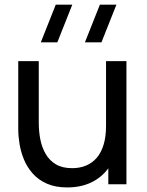

<svg xmlns="http://www.w3.org/2000/svg" viewBox="-20 -808 644 842"><path d="M425 -622.5H352.5L418 -787.5H490.5ZM231.5 -622.5H159L224.5 -787.5H297ZM275 14Q223 14 185.8 -2.5Q148.5 -19 124 -46.5Q99.5 -74 85.5 -107.5Q71.5 -141 65.8 -176Q60 -211 60 -241.5V-540H150V-269.5Q150 -231.5 157 -196Q164 -160.5 180.8 -132Q197.5 -103.5 225.8 -87Q254 -70.5 296.5 -70.5Q330 -70.5 357.5 -82Q385 -93.5 404.5 -116.2Q424 -139 434.5 -174Q445 -209 445 -255.5L503.5 -237.5Q503.5 -159.5 475.2 -103Q447 -46.5 395.8 -16.2Q344.5 14 275 14ZM455 0V-144.5H445V-540H534.5V0Z"/></svg>

Font: Manrope ExtraLight Medium
Style: Regular
Weight: 500
Version: Version 4.504